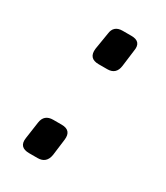

<svg xmlns="http://www.w3.org/2000/svg" viewBox="-122 -497 478 553"><g transform="rotate(30 117.5 -220.0)"><path d="M122 -440H151Q185 -440 179 -407L172 -352Q168 -322 139 -322H110Q76 -322 80 -356L89 -411Q92 -440 122 -440ZM77 -118H105Q138 -118 134 -85L127 -30Q122 0 93 0H65Q30 0 35 -33L43 -89Q47 -118 77 -118Z"/></g></svg>

Font: Exo 2.0
Style: Italic
Weight: 400
Italic angle: -8°
Designer: Natanael Gama
Version: Version 1.001;PS 001.001;hotconv 1.0.70;makeotf.lib2.5.58329